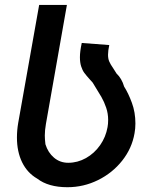

<svg xmlns="http://www.w3.org/2000/svg" viewBox="-20 -745 640 782"><path d="M131.5 -17.5Q91.5 -40.5 70.2 -83.8Q49 -127 49 -185Q49 -214 54 -243.5L139.5 -725H252.5L167 -240Q162.5 -214 162.5 -193Q162.5 -178.5 165 -157.5Q175.5 -123.5 200 -102.8Q224.5 -82 258 -82Q296 -82 330.2 -101.2Q364.5 -120.5 387.8 -153.8Q411 -187 418 -227Q420.5 -240 420.5 -256.5Q420.5 -282.5 412.5 -306.2Q404.5 -330 393 -350Q381.5 -370 357.5 -408.5L344 -423.5Q331 -438 323.2 -448.5Q315.5 -459 310.5 -474.8Q305.5 -490.5 305.5 -512Q305.5 -535.5 313 -570L425 -561.5Q420 -538 420 -522Q420 -506 424.8 -494.8Q429.5 -483.5 442 -465.5L455 -445Q465 -436 473 -422.2Q481 -408.5 485.5 -392.5Q503 -365 517.2 -326.2Q531.5 -287.5 531.5 -242Q531.5 -221.5 528 -202.5Q517.5 -141 477.8 -90.8Q438 -40.5 379.2 -11.5Q320.5 17.5 254.5 17.5Q177 17.5 131.5 -17.5Z"/></svg>

Font: JuliaMono SemiBold
Style: Italic
Weight: 600
Italic angle: -9°
Monospace: yes
Designer: cormullion
Foundry: corm
Version: Version 0.056; ttfautohint (v1.8.4)